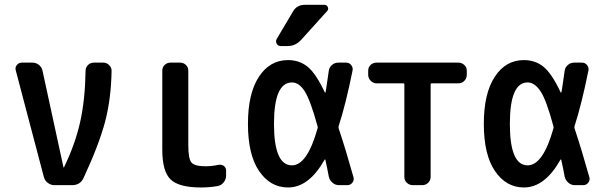

<svg xmlns="http://www.w3.org/2000/svg" viewBox="-20 -785 2540 814"><path d="M166 -34.2 46.9 -486.3Q43 -499 51.3 -509.3Q59.6 -519.5 73.2 -519.5H117.2Q132.8 -519.5 145 -509.8Q157.2 -500 160.2 -485.4L249 -76.2Q249 -75.2 250 -75.2Q252 -75.2 252 -77.1Q298.8 -173.8 319.8 -267.6Q340.8 -361.3 342.8 -484.4Q342.8 -499 353 -509.3Q363.3 -519.5 377.9 -519.5H418Q431.6 -519.5 442.4 -509.3Q453.1 -499 453.1 -485.4Q451.2 -367.2 425.8 -270Q400.4 -172.9 335 -32.2Q321.3 0 285.2 0H210.9Q195.3 0 182.6 -9.8Q169.9 -19.5 166 -34.2Z M832 9.8Q738.3 9.8 703.1 -24.4Q668 -58.6 668 -150.4V-485.4Q668 -500 678.2 -509.8Q688.5 -519.5 703.1 -519.5H743.2Q757.8 -519.5 768.1 -509.8Q778.3 -500 778.3 -485.4V-169.9Q778.3 -112.3 791.5 -96.2Q804.7 -80.1 851.6 -80.1Q877.9 -80.1 905.3 -85.9Q918 -88.9 928.2 -82Q938.5 -75.2 938.5 -61.5V-40Q938.5 -24.4 928.2 -11.7Q918 1 902.3 3.9Q869.1 9.8 832 9.8Z M1355.5 -764.6Q1365.2 -764.6 1369.6 -755.4Q1374 -746.1 1367.2 -738.3L1257.8 -617.2Q1233.4 -589.8 1200.2 -589.8H1169.9Q1158.2 -589.8 1152.8 -600.1Q1147.5 -610.4 1153.3 -620.1L1221.7 -735.4Q1238.3 -765.6 1275.4 -764.6ZM1217.8 -435.5Q1141.6 -435.5 1141.6 -259.8Q1141.6 -84 1217.8 -84Q1282.2 -84 1326.2 -240.2Q1328.1 -245.1 1326.2 -250Q1295.9 -360.4 1272 -397.9Q1248 -435.5 1217.8 -435.5ZM1201.2 9.8Q1126 9.8 1078.6 -59.6Q1031.2 -128.9 1031.2 -259.8Q1031.2 -388.7 1077.6 -459.5Q1124 -530.3 1201.2 -530.3Q1249 -530.3 1284.2 -502Q1319.3 -473.6 1357.4 -392.6Q1358.4 -391.6 1359.4 -392.6Q1360.4 -393.6 1360.4 -394.5Q1362.3 -406.2 1364.7 -421.4Q1367.2 -436.5 1369.6 -455.1Q1372.1 -473.6 1374 -485.4Q1376 -500 1387.7 -509.8Q1399.4 -519.5 1414.1 -519.5H1447.3Q1460.9 -519.5 1469.2 -508.8Q1477.5 -498 1474.6 -485.4Q1445.3 -340.8 1416 -251Q1414.1 -246.1 1416 -240.2Q1446.3 -149.4 1478.5 -34.2Q1482.4 -21.5 1474.1 -10.7Q1465.8 0 1453.1 0H1417Q1401.4 0 1389.2 -10.7Q1377 -21.5 1374 -36.1Q1366.2 -78.1 1359.4 -107.4Q1359.4 -108.4 1358.4 -108.9Q1357.4 -109.4 1356.4 -108.4Q1290 9.8 1201.2 9.8Z M1577.1 -431.6Q1562.5 -431.6 1551.8 -442.4Q1541 -453.1 1541 -467.8V-485.4Q1541 -500 1551.3 -509.8Q1561.5 -519.5 1577.1 -519.5H1922.9Q1937.5 -519.5 1948.2 -509.8Q1959 -500 1959 -485.4V-467.8Q1959 -453.1 1948.7 -442.4Q1938.5 -431.6 1922.9 -431.6H1809.6Q1805.7 -431.6 1805.7 -427.7V-35.2Q1805.7 -20.5 1795.4 -10.3Q1785.2 0 1769.5 0H1730.5Q1715.8 0 1705.1 -9.8Q1694.3 -19.5 1694.3 -35.2V-427.7Q1694.3 -431.6 1690.4 -431.6Z M2216.8 -435.5Q2141.6 -435.5 2141.6 -259.8Q2141.6 -84 2216.8 -84Q2282.2 -84 2326.2 -240.2Q2328.1 -245.1 2326.2 -250Q2296.9 -359.4 2272 -397.5Q2247.1 -435.5 2216.8 -435.5ZM2201.2 9.8Q2126 9.8 2078.6 -59.6Q2031.2 -128.9 2031.2 -259.8Q2031.2 -388.7 2077.6 -459.5Q2124 -530.3 2201.2 -530.3Q2249 -530.3 2284.2 -502Q2319.3 -473.6 2357.4 -392.6Q2358.4 -391.6 2359.4 -392.6Q2360.4 -393.6 2360.4 -394.5Q2362.3 -406.2 2364.7 -421.4Q2367.2 -436.5 2369.6 -455.1Q2372.1 -473.6 2374 -485.4Q2376 -500 2387.7 -509.8Q2399.4 -519.5 2414.1 -519.5H2447.3Q2460.9 -519.5 2469.2 -508.8Q2477.5 -498 2474.6 -485.4Q2445.3 -340.8 2416 -251Q2414.1 -246.1 2416 -240.2Q2446.3 -149.4 2478.5 -34.2Q2482.4 -21.5 2474.1 -10.7Q2465.8 0 2453.1 0H2417Q2401.4 0 2389.2 -10.7Q2377 -21.5 2374 -36.1Q2366.2 -78.1 2359.4 -107.4Q2359.4 -108.4 2358.4 -108.9Q2357.4 -109.4 2356.4 -108.4Q2290 9.8 2201.2 9.8Z"/></svg>

Font: Rounded-L Mgen+ 1m medium
Style: Regular
Weight: 500
Designer: [Source Han Sans]
Ryoko NISHIZUKA  (kana & ideographs); Paul D. Hunt (Latin, Greek & Cyrillic); Wenlong ZHANG  (bopomofo
Version: Version 1.059.20150602